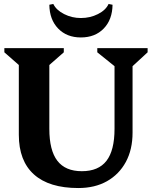

<svg xmlns="http://www.w3.org/2000/svg" viewBox="-20 -933 767 969"><path d="M558 -599 471 -669V-690H725V-669L649 -599V-264Q649 -178 615 -115.5Q581 -53 520 -18.5Q459 16 375 16Q228 16 151.5 -52.5Q75 -121 75 -253V-605L2 -669V-690H302V-669L229 -605V-283Q229 -174 269.5 -121.5Q310 -69 393 -69Q477 -69 517.5 -121.5Q558 -174 558 -283ZM388 -744Q317 -744 273.5 -789Q230 -834 229 -909L249 -913Q264 -882 303.5 -862Q343 -842 388 -842Q435 -842 474.5 -862Q514 -882 528 -913L548 -909Q547 -834 503.5 -789Q460 -744 388 -744Z"/></svg>

Font: Platypi SemiBold
Style: Regular
Weight: 600
Designer: David Sargent
Foundry: Bolt Cutter Type
Version: Version 1.200; ttfautohint (v1.8.4.7-5d5b)